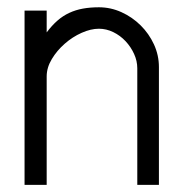

<svg xmlns="http://www.w3.org/2000/svg" viewBox="-20 -518 514 538"><path d="M110.8 -488.3V-427.2Q125.5 -446.8 140.9 -460.2Q156.2 -473.6 174.1 -481.9Q191.9 -490.2 212.4 -493.9Q232.9 -497.6 257.3 -497.6Q290 -497.6 320.3 -483.9Q350.6 -470.2 374 -447Q397.5 -423.8 411.4 -393.6Q425.3 -363.3 425.3 -330.1V0H364.7V-326.7Q364.7 -347.2 355.7 -366.9Q346.7 -386.7 331.8 -402.6Q316.9 -418.5 297.4 -428Q277.8 -437.5 257.3 -437.5Q234.4 -437.5 208.7 -426Q183.1 -414.6 161.4 -395.5Q139.6 -376.5 125.2 -352.5Q110.8 -328.6 110.8 -303.7V0H48.8V-488.3Z"/></svg>

Font: SengBuhan
Style: Regular
Weight: 400
Designer: John M. Durdin
Foundry: Lao Script for Windows
Version: Version 1.400